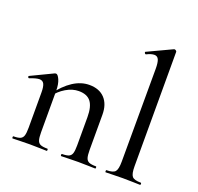

<svg xmlns="http://www.w3.org/2000/svg" viewBox="-126 -862 1033 1000"><g transform="rotate(20 390.5 -362.5)"><path d="M312 -12Q337 -12 349.5 -17.5Q362 -23 366.5 -37.5Q371 -52 371 -81V-238Q371 -296 350 -323Q329 -350 283 -350Q248 -350 212.5 -329Q177 -308 152 -273L148 -285Q232 -399 324 -399Q379 -399 409.5 -366.5Q440 -334 440 -276V-81Q440 -52 444.5 -37.5Q449 -23 461.5 -17.5Q474 -12 500 -12Q503 -12 503 -6Q503 0 500 0Q476 0 461 -1L406 -2L351 -1Q336 0 312 0Q309 0 309 -6Q309 -12 312 -12ZM43 -12Q68 -12 80.5 -17.5Q93 -23 97.5 -37.5Q102 -52 102 -81V-276Q102 -309 94.5 -323.5Q87 -338 69 -338Q52 -338 16 -324H14Q11 -324 9.5 -329Q8 -334 11 -335L134 -394L140 -395Q150 -395 160.5 -371.5Q171 -348 171 -310V-81Q171 -52 175.5 -37.5Q180 -23 192.5 -17.5Q205 -12 231 -12Q234 -12 234 -6Q234 0 231 0Q207 0 192 -1L137 -2L81 -1Q67 0 43 0Q40 0 40 -6Q40 -12 43 -12Z M558 -12Q595 -12 606.5 -25.5Q618 -39 618 -81L619 -595Q619 -631 612 -646.5Q605 -662 588 -662Q571 -662 545 -649H544Q540 -649 537.5 -654.5Q535 -660 539 -661L673 -724L677 -725Q680 -725 684.5 -722Q689 -719 689 -715V-81Q689 -39 700.5 -25.5Q712 -12 748 -12Q752 -12 752 -6Q752 0 748 0Q725 0 711 -1L653 -2L597 -1Q583 0 558 0Q556 0 556 -6Q556 -12 558 -12Z"/></g></svg>

Font: Cormorant Infant Medium
Style: Regular
Weight: 500
Designer: Christian Thalmann (Catharsis Fonts)
Foundry: Catharsis Fonts
Version: Version 4.000